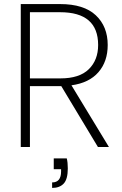

<svg xmlns="http://www.w3.org/2000/svg" viewBox="-20 -722 601 943"><path d="M244 56H308Q313 76 313 105Q313 158 293 179.5Q273 201 236 201V174Q280 174 280 120V109H244ZM462 -501Q462 -662 275 -662H127V-337H277Q370 -337 416 -382Q462 -427 462 -501ZM82 -702H275Q392 -702 450.5 -647Q509 -592 509 -501Q509 -420 463.5 -367.5Q418 -315 331 -303L515 0H461L281 -299H277H127V0H82Z"/></svg>

Font: Poppins ExtraLight
Style: Regular
Weight: 275
Designer: Ninad Kale (Devanagari), Jonny Pinhorn (Latin)
Foundry: Indian Type Foundry
Version: Version 3.200;PS 1.000;hotconv 16.6.54;makeotf.lib2.5.65590